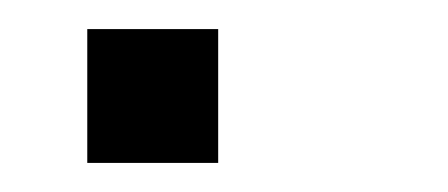

<svg xmlns="http://www.w3.org/2000/svg" viewBox="-20 -411 308 132"><path d="M40 -299V-391H130V-299Z"/></svg>

Font: Noto Sans Nag Mundari
Style: Regular
Weight: 400
Designer: Muthu Nedumaran
Version: Version 1.000; ttfautohint (v1.8.4.7-5d5b)